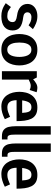

<svg xmlns="http://www.w3.org/2000/svg" viewBox="982 -1722 748 2751"><g transform="rotate(90 1355.5 -346.0)"><path d="M25 -55 80 -129Q106 -108 135 -92.5Q164 -77 211 -77Q253 -77 274.5 -98Q296 -119 296 -153Q296 -182 273.5 -196Q251 -210 201 -217Q125 -226 80.5 -265Q36 -304 36 -366Q36 -410 59.5 -442Q83 -474 122.5 -491Q162 -508 211 -508Q267 -508 316.5 -487.5Q366 -467 397 -444L342 -382Q321 -397 292.5 -410Q264 -423 226 -423Q195 -423 175.5 -407.5Q156 -392 156 -366Q156 -314 226 -305Q325 -294 370.5 -259Q416 -224 416 -153Q416 -78 364.5 -35Q313 8 211 8Q164 8 128 -3Q92 -14 66.5 -29Q41 -44 25 -55Z M467 -250Q467 -298 478.5 -344Q490 -390 516.5 -427Q543 -464 586 -486Q629 -508 692 -508Q754 -508 797 -486Q840 -464 866.5 -427Q893 -390 905 -344Q917 -298 917 -250Q917 -202 905 -156Q893 -110 866.5 -73Q840 -36 797 -14Q754 8 692 8Q629 8 586 -14Q543 -36 516.5 -73Q490 -110 478.5 -156Q467 -202 467 -250ZM589 -250Q589 -222 593 -191.5Q597 -161 608 -135Q619 -109 639 -93Q659 -77 692 -77Q724 -77 744 -93Q764 -109 775 -135Q786 -161 790.5 -191.5Q795 -222 795 -250Q795 -278 790.5 -308Q786 -338 775 -364Q764 -390 744 -406Q724 -422 692 -422Q659 -422 639 -406Q619 -390 608 -364Q597 -338 593 -308Q589 -278 589 -250Z M1269 -398Q1239 -413 1209 -413Q1189 -413 1165.5 -404Q1142 -395 1120 -384V0H1000V-500H1090L1116 -447Q1142 -472 1173.5 -490Q1205 -508 1239 -508H1240Q1256 -508 1272 -504.5Q1288 -501 1301 -497Z M1505 8Q1449 8 1409 -14Q1369 -36 1343.5 -73Q1318 -110 1306.5 -156Q1295 -202 1295 -250Q1295 -298 1306.5 -344Q1318 -390 1344.5 -427Q1371 -464 1414 -486Q1457 -508 1520 -508Q1584 -508 1622.5 -485Q1661 -462 1681 -420.5Q1701 -379 1708 -325.5Q1715 -272 1715 -210H1415Q1415 -178 1423.5 -147.5Q1432 -117 1454.5 -97.5Q1477 -78 1520 -78Q1551 -78 1581.5 -88Q1612 -98 1632.5 -107.5Q1653 -117 1653 -117L1687 -42Q1687 -42 1661.5 -29.5Q1636 -17 1594.5 -4.5Q1553 8 1505 8ZM1515 -423Q1468 -423 1446.5 -386.5Q1425 -350 1418 -290H1597Q1595 -350 1579.5 -386.5Q1564 -423 1515 -423Z M1953 -80H1978V0H1933Q1871 0 1839.5 -26.5Q1808 -53 1798 -97.5Q1788 -142 1788 -196V-700H1908V-196Q1908 -166 1910 -139.5Q1912 -113 1921.5 -96.5Q1931 -80 1953 -80Z M2200 -80H2225V0H2180Q2118 0 2086.5 -26.5Q2055 -53 2045 -97.5Q2035 -142 2035 -196V-700H2155V-196Q2155 -166 2157 -139.5Q2159 -113 2168.5 -96.5Q2178 -80 2200 -80Z M2473 8Q2417 8 2377 -14Q2337 -36 2311.5 -73Q2286 -110 2274.5 -156Q2263 -202 2263 -250Q2263 -298 2274.5 -344Q2286 -390 2312.5 -427Q2339 -464 2382 -486Q2425 -508 2488 -508Q2552 -508 2590.5 -485Q2629 -462 2649 -420.5Q2669 -379 2676 -325.5Q2683 -272 2683 -210H2383Q2383 -178 2391.5 -147.5Q2400 -117 2422.5 -97.5Q2445 -78 2488 -78Q2519 -78 2549.5 -88Q2580 -98 2600.5 -107.5Q2621 -117 2621 -117L2655 -42Q2655 -42 2629.5 -29.5Q2604 -17 2562.5 -4.5Q2521 8 2473 8ZM2483 -423Q2436 -423 2414.5 -386.5Q2393 -350 2386 -290H2565Q2563 -350 2547.5 -386.5Q2532 -423 2483 -423Z"/></g></svg>

Font: Epunda Sans SemiBold
Style: Regular
Weight: 600
Designer: Simon Atzbach
Foundry: typofactur
Version: Version 2.204; ttfautohint (v1.8.4.7-5d5b)